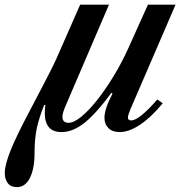

<svg xmlns="http://www.w3.org/2000/svg" viewBox="-123 -544 757 806"><path d="M-52 241.5Q-77.5 241.5 -90.2 225Q-103 208.5 -103 182Q-103 149 -78.8 88Q-54.5 27 3 -81Q39 -149.5 60.8 -191.5Q82.5 -233.5 94.8 -257.8Q107 -282 113.5 -297L213.5 -524.5H334.5L152.5 -100Q146.5 -86.5 142.8 -74.2Q139 -62 139 -54Q139 -28.5 165 -28.5Q187 -28.5 218.2 -54Q249.5 -79.5 284.8 -124Q320 -168.5 354.5 -225.2Q389 -282 417 -344.5L498 -524.5H614L425 -86.5Q414 -60.5 414 -50.5Q414 -38.5 427.5 -38.5Q461 -38.5 537.5 -126.5L560 -110.5Q512.5 -52.5 465.8 -21Q419 10.5 379 10.5Q349.5 10.5 332.5 -6Q315.5 -22.5 315.5 -49.5Q315.5 -87 349.5 -151.5L344.5 -154Q280 -66.5 231.2 -28Q182.5 10.5 135 10.5Q65 10.5 65 -70Q65 -84 67.5 -103.5H62.5Q41 -50 31.5 -5.5Q22 39 22 99Q22 164.5 2.5 203Q-17 241.5 -52 241.5Z"/></svg>

Font: Libre Caslon Text Medium Italic
Style: Regular
Weight: 500
Italic angle: -22.583°
Designer: Pablo Impallari, Rodrigo Fuenzalida, Katja Schimmel
Foundry: Pablo Impallari, Rodrigo Fuenzalida
Version: Version 2.000